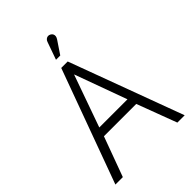

<svg xmlns="http://www.w3.org/2000/svg" viewBox="-252 -999 1113 1113"><g transform="rotate(-45 304.5 -442.5)"><path d="M377 -834Q383 -843 384.5 -851.5Q386 -860 382.5 -868Q379 -876 370 -881Q361 -886 352.5 -885Q344 -884 337 -878Q330 -872 327 -862L289 -755H324ZM589 0 330 -700H277L21 0H82L172 -245H437L529 0ZM189 -300 303 -621 420 -300Z"/></g></svg>

Font: AdventPro_ExpandedRegular
Style: ExpandedRegular
Weight: 400
Width: 7
Designer: VivaRado, Andreas Kalpakidis
Foundry: VivaRado, Andreas Kalpakidis
Version: Version 3.000